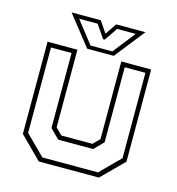

<svg xmlns="http://www.w3.org/2000/svg" viewBox="-105 -788 810 879"><g transform="rotate(15 300.5 -349.0)"><path d="M158 0 55 -103V-540H196.5V-172L227 -141.5H374L404.5 -172V-540H546V-103L443 0ZM169 -22H433L524.5 -114V-518.5H426.5V-163L384 -119.5H218L174.5 -163V-518.5H77V-114ZM238.5 -556 126.5 -698H265L301.5 -644L338 -698H476.5L364.5 -556ZM249.5 -574H353L435.5 -679H347.5L305.5 -617H297.5L255 -679H167.5Z"/></g></svg>

Font: Tourney ExtraLight
Style: Regular
Weight: 250
Designer: Tyler Finck
Foundry: Etcetera Type Co
Version: Version 1.015